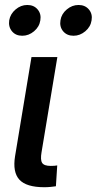

<svg xmlns="http://www.w3.org/2000/svg" viewBox="-20 -762 394 783"><path d="M160.6 1.5Q87.4 1.5 59.1 -29.3Q30.8 -60.1 41.5 -125.5L108.4 -529.3H213.9L149.4 -141.1Q144 -109.9 151.9 -97.7Q159.7 -85.4 187 -85.4Q195.3 -85.4 201.9 -85.9Q208.5 -86.4 213.4 -87.4L208 -2.4Q199.2 -1 186.8 0.2Q174.3 1.5 160.6 1.5ZM279.8 -616.2Q252.9 -616.2 237.5 -634.5Q222.2 -652.8 226.6 -679.2Q230.5 -705.1 252.2 -723.4Q273.9 -741.7 300.3 -741.7Q327.1 -741.7 342.5 -723.4Q357.9 -705.1 353.5 -679.2Q349.6 -652.8 327.9 -634.5Q306.2 -616.2 279.8 -616.2ZM70.8 -616.2Q43.9 -616.2 28.8 -634.5Q13.7 -652.8 17.6 -679.2Q22 -705.1 43.5 -723.4Q64.9 -741.7 91.3 -741.7Q118.2 -741.7 133.5 -723.4Q148.9 -705.1 144.5 -679.2Q140.6 -652.8 118.9 -634.5Q97.2 -616.2 70.8 -616.2Z"/></svg>

Font: Inter 24pt Medium
Style: Italic
Weight: 500
Italic angle: -9.3988°
Designer: Rasmus Andersson
Foundry: rsms
Version: Version 4.001;git-66647c0bb